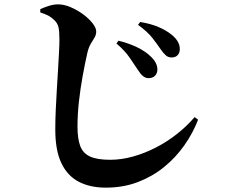

<svg xmlns="http://www.w3.org/2000/svg" viewBox="-20 -809 1040 882"><path d="M768 -545Q753 -545 742 -554.5Q731 -564 717 -584Q703 -605 680.5 -634Q658 -663 614 -695L624 -708Q673 -700 709 -684.5Q745 -669 769 -649Q806 -619 806 -584Q806 -566 796 -555.5Q786 -545 768 -545ZM662 -450Q649 -450 637.5 -459Q626 -468 614 -487Q599 -510 576 -543.5Q553 -577 515 -609L524 -622Q570 -611 609.5 -592Q649 -573 674 -548Q703 -520 703 -490Q703 -473 692.5 -461.5Q682 -450 662 -450ZM466 53Q394 53 342 26Q290 -1 262 -59.5Q234 -118 234 -213Q234 -255 236 -302Q238 -349 241 -396Q244 -443 246.5 -487Q249 -531 251 -567Q253 -603 253 -627Q253 -666 248.5 -684.5Q244 -703 230 -716Q218 -728 205 -735.5Q192 -743 165 -752V-767Q185 -776 206 -782.5Q227 -789 247 -789Q274 -789 304.5 -776Q335 -763 361.5 -743.5Q388 -724 405 -702.5Q422 -681 422 -664Q422 -649 414 -636Q406 -623 396.5 -607Q387 -591 381 -565Q370 -516 359.5 -458.5Q349 -401 342.5 -342Q336 -283 336 -227Q336 -172 348.5 -138.5Q361 -105 393.5 -90Q426 -75 486 -75Q538 -75 591.5 -90Q645 -105 696.5 -131.5Q748 -158 793.5 -194Q839 -230 874 -271L890 -259Q866 -197 826.5 -141Q787 -85 733.5 -41.5Q680 2 613 27.5Q546 53 466 53Z"/></svg>

Font: Noto Serif TC ExtraBold
Style: Regular
Weight: 800
Designer: Ryoko NISHIZUKA 西塚涼子 (kana & ideographs); Frank Grießhammer (Latin, Greek & Cyrillic); Wenlong ZHANG 张文龙 (bopomofo); San
Foundry: Adobe
Version: Version 2.002-H1;hotconv 1.1.0;makeotfexe 2.6.0